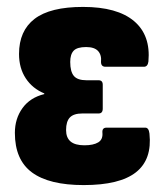

<svg xmlns="http://www.w3.org/2000/svg" viewBox="-20 -527 475 555"><path d="M222 8Q122 8 72.5 -28.5Q23 -65 23 -143Q23 -184 45 -214.5Q67 -245 108 -255V-257Q74 -271 54.5 -300.5Q35 -330 35 -371Q35 -438 80 -472.5Q125 -507 220 -507Q319 -507 367.5 -466Q416 -425 409 -349Q407 -334 396 -334H285Q272 -334 272 -348Q274 -368 263.5 -379.5Q253 -391 229 -391Q203 -391 193 -380.5Q183 -370 183 -348Q183 -320 193.5 -307.5Q204 -295 230 -295H265Q277 -295 277 -282V-213Q277 -199 265 -199H218Q193 -199 182 -187.5Q171 -176 171 -151Q171 -129 184 -118Q197 -107 224 -107Q250 -107 264 -115.5Q278 -124 276 -144Q275 -158 288 -158H400Q410 -158 412 -141Q420 -66 373 -29Q326 8 222 8Z"/></svg>

Font: Sofia Sans Condensed Black
Style: Regular
Weight: 900
Designer: Botio Nikoltchev, Ani Petrova
Foundry: lettersoup
Version: Version 4.101